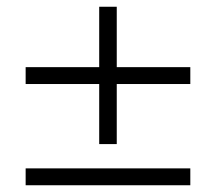

<svg xmlns="http://www.w3.org/2000/svg" viewBox="-20 -549 640 569"><path d="M274 -122V-300H56V-350H274V-529H326V-350H544V-300H326V-122ZM56 0V-50H544V0Z"/></svg>

Font: Nunito Sans Light
Style: Regular
Weight: 300
Designer: Vernon Adams
Foundry: Vernon Adams
Version: Version 3.101; ttfautohint (v1.8.4.7-5d5b);gftools[0.9.27]